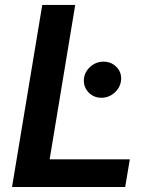

<svg xmlns="http://www.w3.org/2000/svg" viewBox="-20 -747 614 767"><path d="M28.1 0 148.8 -727.3H280.5L178.3 -110.4H498.6L480.1 0ZM384.9 -356.5Q354.4 -356.5 334 -377.7Q313.6 -398.8 315 -428.6Q316.8 -458.5 339.8 -479.6Q362.9 -500.7 393.5 -500.7Q424.4 -500.7 445.1 -479.6Q465.9 -458.5 463.8 -428.6Q461.6 -398.8 438.7 -377.7Q415.8 -356.5 384.9 -356.5Z"/></svg>

Font: Inter UI Semi Bold
Style: Italic
Weight: 600
Italic angle: -9.39999°
Designer: Rasmus Andersson
Foundry: rsms
Version: 3.2;8d6f07862